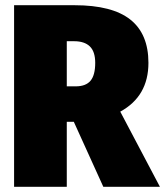

<svg xmlns="http://www.w3.org/2000/svg" viewBox="-20 -716 633 736"><path d="M263 -249H236V0H34V-696H266Q410 -696 479.5 -641Q549 -586 549 -475Q549 -347 441 -288L593 0H376ZM236 -385H270Q309 -385 327 -406.5Q345 -428 345 -475Q345 -518 324.5 -538Q304 -558 264 -558H236Z"/></svg>

Font: Fira Sans Condensed Black
Style: Regular
Weight: 900
Width: 3
Designer: Carrois Corporate & Edenspiekermann AG
Foundry: Carrois Corporate GbR & Edenspiekermann AG
Version: Version 4.203